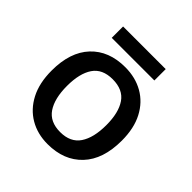

<svg xmlns="http://www.w3.org/2000/svg" viewBox="-186 -830 981 981"><g transform="rotate(45 305.0 -339.0)"><path d="M559 -271Q559 -136 490 -63Q421 10 303 10Q230 10 173.5 -23Q117 -56 84.5 -118.5Q52 -181 52 -271Q52 -404 120 -476.5Q188 -549 306 -549Q380 -549 437 -516.5Q494 -484 526.5 -422Q559 -360 559 -271ZM163 -271Q163 -180 197 -129.5Q231 -79 305 -79Q379 -79 413 -129.5Q447 -180 447 -271Q447 -361 413 -410.5Q379 -460 304 -460Q230 -460 196.5 -410.5Q163 -361 163 -271ZM459 -688V-606H151V-688Z"/></g></svg>

Font: Noto Sans Sora Sompeng Medium
Style: Regular
Weight: 500
Designer: Monotype Design Team. David Williams.
Foundry: Monotype Imaging Inc.
Version: Version 2.101; ttfautohint (v1.8.4.7-5d5b)